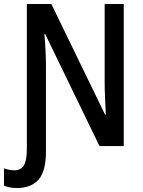

<svg xmlns="http://www.w3.org/2000/svg" viewBox="-58 -734 720 965"><path d="M27 211Q-10 211 -38 199V112Q-27 116 -14 119Q-1 122 14 122Q47 122 62 97.5Q77 73 77 13V-714H200L470 -158H474Q472 -199 470 -243Q468 -287 468 -321V-714H564V0H442L169 -563H165Q169 -521 171 -478Q173 -435 173 -399V27Q173 126 136 168.5Q99 211 27 211Z"/></svg>

Font: Noto Sans Condensed Medium
Style: Regular
Weight: 500
Width: 3
Designer: Monotype Design Team
Foundry: Monotype Imaging Inc.
Version: Version 2.013; ttfautohint (v1.8.4.7-5d5b)